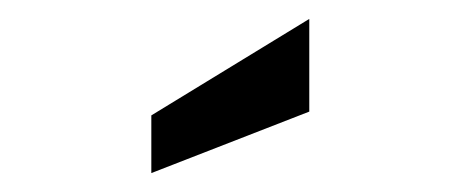

<svg xmlns="http://www.w3.org/2000/svg" viewBox="-20 -763 487 203"><path d="M140 -580V-641L307 -743V-645Z"/></svg>

Font: Cabin
Style: Regular
Weight: 400
Width: 4
Designer: Pablo Impallari
Foundry: Pablo Impallari. http://www.impallari.com Igino Marini. http://www.ikern.com
Version: Version 3.001